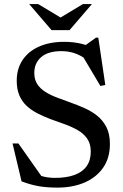

<svg xmlns="http://www.w3.org/2000/svg" viewBox="-20 -886 590 918"><path d="M451.5 -644.5 377.5 -662 439 -706H450L483.5 -479.5L460 -475L366.5 -632.5L390.5 -603Q363.5 -623 334.8 -632.2Q306 -641.5 273.5 -641.5Q210 -641.5 177 -613Q144 -584.5 144 -537.5Q144 -505.5 158.2 -483.8Q172.5 -462 196.8 -446.8Q221 -431.5 252 -419.8Q283 -408 316.5 -396Q350.5 -384 383.8 -369.2Q417 -354.5 444.5 -332.8Q472 -311 488.8 -278.2Q505.5 -245.5 505.5 -197.5Q505.5 -130.5 473 -84Q440.5 -37.5 384 -13.2Q327.5 11 254.5 11Q204.5 11 165.2 4.2Q126 -2.5 83 -19L40 -200H68L196 -18.5L104.5 -76.5Q144.5 -55 175.8 -45.2Q207 -35.5 242.5 -35.5Q298 -35.5 336.2 -49.5Q374.5 -63.5 394.2 -91.5Q414 -119.5 414 -161Q414 -198.5 396.8 -223.2Q379.5 -248 350.8 -264.2Q322 -280.5 288.2 -292.5Q254.5 -304.5 221.5 -316.5Q188.5 -329 159.2 -344Q130 -359 107.8 -379.5Q85.5 -400 72.8 -429.5Q60 -459 60 -500Q60 -557 87.8 -598.8Q115.5 -640.5 166.5 -663.2Q217.5 -686 286.5 -686Q332.5 -686 371.8 -676.2Q411 -666.5 451.5 -644.5ZM279 -796.5H260L376.5 -866.5H419.5L312.5 -742H226.5L119.5 -866.5H162.5Z"/></svg>

Font: Newsreader 24pt Medium
Style: Regular
Weight: 500
Designer: Hugues Gentile
Foundry: Production Type
Version: Version 1.003